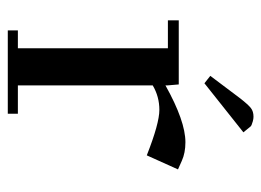

<svg xmlns="http://www.w3.org/2000/svg" viewBox="-109 -562 671 493"><g transform="rotate(90 226.5 -315.5)"><path d="M32.2 -411.1V-439H196.8L199.2 -411.1V-404.8Q291 -456.1 345.2 -456.1Q372.6 -456.1 393.1 -446.8L415 -437L378.9 -356.9Q296.9 -389.2 262.2 -389.2Q228 -389.2 199.2 -372.1V-25.9H272V0H58.1V-25.9H104V-411.1ZM174.8 -520 232.9 -597.2Q249 -617.7 257.6 -624.3Q266.1 -630.9 279.8 -630.9Q285.2 -630.9 291.3 -629.2Q297.4 -627.4 300.8 -626L304.2 -624L319.8 -605L193.8 -504.9Z"/></g></svg>

Font: Dehuti Alt
Style: Bold
Weight: 700
Version: Version 1.2